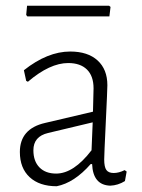

<svg xmlns="http://www.w3.org/2000/svg" viewBox="-20 -641 493 667"><path d="M359 -621 364 -617 360 -584H75L71 -589L74 -621ZM224 -462Q285 -462 319 -431Q353 -400 353 -345Q353 -330 347.5 -216Q342 -102 342 -87Q342 -61 349.5 -50.5Q357 -40 375 -40Q393 -40 413 -50L420 -45L414 -12Q390 3 363 4Q303 2 300 -71H295Q238 -6 177 6Q117 6 83 -25.5Q49 -57 49 -113Q49 -194 137 -214L303 -253L305 -334Q305 -377 282 -399.5Q259 -422 217 -422Q153 -422 77 -357L71 -360L63 -397Q145 -462 224 -462ZM302 -216 147 -179Q96 -167 96 -119Q96 -81 117 -59.5Q138 -38 175 -38Q236 -38 298 -119Z"/></svg>

Font: Alegreya Sans Light
Style: Regular
Weight: 300
Designer: Juan Pablo del Peral
Foundry: Huerta Tipografica
Version: Version 2.007